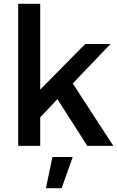

<svg xmlns="http://www.w3.org/2000/svg" viewBox="-20 -762 612 1003"><path d="M436 0H572L360 -326L557 -532H425L190 -294V-742H75V0H190V-149L280 -244ZM254 58 220 221H302L360 58Z"/></svg>

Font: Argentum Sans
Style: Regular
Weight: 400
Designer: Julieta Ulanovsky
Foundry: Julieta Ulanovsky
Version: Version 5.001;March 29, 2019;FontCreator 11.5.0.2425 64-bit